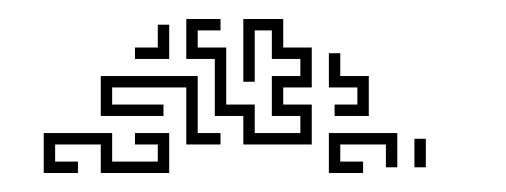

<svg xmlns="http://www.w3.org/2000/svg" viewBox="-20 -771 532 202"><path d="M236 -619V-649H206V-709H176V-751H212V-739H188V-721H218V-661H248V-631H296V-649H266V-691H296V-709H266V-739H248V-685H236V-751H278V-721H308V-679H278V-661H308V-619ZM122 -709V-721H146V-745H158V-709ZM332 -649V-661H356V-679H326V-715H338V-691H368V-649ZM176 -619V-679H98V-661H152V-649H86V-691H188V-631H212V-619ZM26 -589V-631H98V-601H146V-619H122V-631H158V-589H86V-619H38V-601H62V-589ZM326 -589V-631H398V-595H386V-619H338V-601H362V-589ZM416 -595V-625H428V-595Z"/></svg>

Font: Rubik Maze
Style: Regular
Weight: 400
Designer: Hubert and Fischer, NaN
Foundry: Hubert and Fischer, NaN
Version: Version 2.200